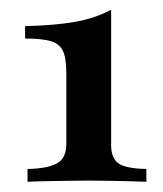

<svg xmlns="http://www.w3.org/2000/svg" viewBox="-20 -718 328 387"><path d="M35.5 -351.6V-377.4Q75.8 -378.2 94.8 -388.7Q113.7 -399.2 113.7 -427.4V-570.2Q113.7 -600.8 106.9 -615.3Q100 -629.8 82.3 -635.1Q64.5 -640.3 30.6 -640.3V-665.3Q92.7 -666.9 132.7 -674.2Q172.6 -681.5 204 -698.4V-425.8Q204 -398.4 219.4 -388.3Q234.7 -378.2 275 -377.4V-351.6Q258.9 -352.4 238.3 -352.8Q217.7 -353.2 197.6 -353.6Q177.4 -354 160.5 -354Q141.1 -354 117.7 -353.6Q94.4 -353.2 72.6 -352.8Q50.8 -352.4 35.5 -351.6Z"/></svg>

Font: Playfair SemiBold
Style: Regular
Weight: 600
Designer: Claus Eggers Sørensen
Foundry: Claus Eggers Sørensen
Version: Version 2.001;gftools[0.9.30]